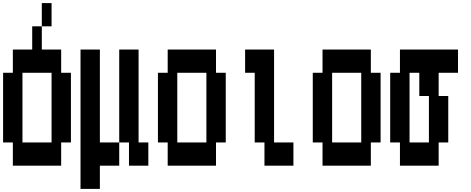

<svg xmlns="http://www.w3.org/2000/svg" viewBox="-20 -1050 3040 1240"><path d="M313 -880H250V-1030H313ZM438 -580V-130H375V20H63V-130H0V-580H63V-730H188V-880H250V-730H375V-580ZM313 -580H125V-130H313Z M625 -130H750V20H625V170H500V-730H625ZM938 -130V20H813V-130H750V-730H875V-130Z M1063 20V-130H1000V-580H1063V-730H1375V-580H1438V-130H1375V20ZM1125 -130H1313V-580H1125Z M1688 20V-130H1625V-580H1563V-730H1750V-130H1875V20Z M2063 20V-130H2000V-580H2063V-730H2375V-580H2438V-130H2375V20ZM2125 -130H2313V-580H2125Z M2563 20V-130H2500V-580H2563V-730H2938V-580H2813V-430H2875V-130H2813V20ZM2625 -130H2750V-430H2688V-580H2625Z"/></svg>

Font: 2P VHS
Style: Regular
Weight: 400
Designer: CodeMan38
Foundry: CodeMan38
Version: Version 3.000